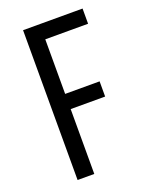

<svg xmlns="http://www.w3.org/2000/svg" viewBox="-133 -772 660 843"><g transform="rotate(-20 196.5 -350.0)"><path d="M320 -374H159V-629H359V-700H81V0H159V-303H320Z"/></g></svg>

Font: Bebas Neue Regular two
Style: Regular2
Weight: 400
Designer: Ryoichi Tsunekawa & LGV (GE)
Foundry: Free Software Foundation, Inc.
Version: Version 1.003 August 13, 2016